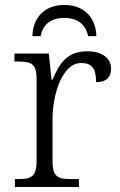

<svg xmlns="http://www.w3.org/2000/svg" viewBox="-20 -751 481 771"><path d="M110 -606H143C153 -657 189 -679 238 -679C287 -679 323 -657 334 -606H367C365 -676 322 -731 238 -731C155 -731 112 -676 110 -606ZM40 0H297V-32H266C215 -32 191 -38 191 -104V-274C191 -372 230 -498 306 -498C348 -498 366 -477 366 -421C409 -421 426 -443 426 -474C426 -517 392 -545 329 -545C246 -545 216 -490 191 -431H187L176 -536H38V-504H47C105 -504 127 -497 127 -433V-107C127 -39 104 -32 52 -32H40Z"/></svg>

Font: Noto Serif Light
Style: Regular
Weight: 300
Designer: Monotype Design Team
Foundry: Monotype Imaging Inc.
Version: Version 2.013